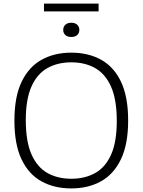

<svg xmlns="http://www.w3.org/2000/svg" viewBox="-20 -1043 796 1072"><path d="M378 9Q283 9 211.5 -30.5Q140 -70 100.2 -153.5Q60.5 -237 60.5 -370Q60.5 -503 100.8 -586.5Q141 -670 212.5 -709.5Q284 -749 378 -749Q473 -749 544.5 -709.5Q616 -670 655.8 -586.2Q695.5 -502.5 695.5 -370Q695.5 -237.5 655.2 -153.8Q615 -70 543.5 -30.5Q472 9 378 9ZM378 -45Q454 -45 511.2 -76.8Q568.5 -108.5 600.2 -179.5Q632 -250.5 632 -367.5Q632 -487.5 600 -559.2Q568 -631 511 -663Q454 -695 378 -695Q302.5 -695 245.2 -663.2Q188 -631.5 156 -560.5Q124 -489.5 124 -372.5Q124 -252.5 156 -180.8Q188 -109 245 -77Q302 -45 378 -45ZM378 -836.5Q357 -836.5 345 -847.2Q333 -858 333 -876Q333 -894 345 -905Q357 -916 378 -916Q399 -916 411 -905Q423 -894 423 -876Q423 -858 411 -847.2Q399 -836.5 378 -836.5ZM225.5 -979.5V-1023H530.5V-979.5Z"/></svg>

Font: Encode Sans SemiExpanded SemiExpanded Light
Style: Regular
Weight: 300
Width: 6
Designer: Multiple Designers
Foundry: Impallari Type
Version: Version 3.000; ttfautohint (v1.8.3) -l 8 -r 50 -G 200 -x 14 